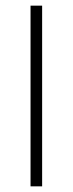

<svg xmlns="http://www.w3.org/2000/svg" viewBox="-20 -659 257 679"><path d="M129 0H88V-639H129Z"/></svg>

Font: Anek Telugu Medium ExtraLight
Style: Regular
Weight: 250
Version: Version 1.003